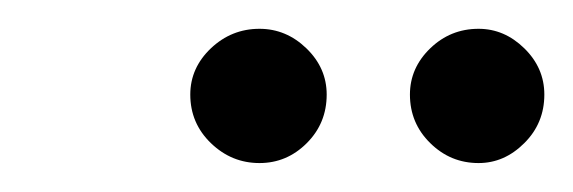

<svg xmlns="http://www.w3.org/2000/svg" viewBox="-20 -627 400 134"><path d="M161.1 -513.2Q141.6 -513.2 127.2 -527.1Q112.8 -541 112.8 -561Q112.8 -579.6 127.2 -593.3Q141.6 -606.9 161.1 -606.9Q179.7 -606.9 193.8 -593.3Q208 -579.6 208 -561Q208 -541 194.1 -527.1Q180.2 -513.2 161.1 -513.2ZM314 -513.2Q294.4 -513.2 280.3 -527.1Q266.1 -541 266.1 -561Q266.1 -579.6 280.3 -593.3Q294.4 -606.9 314 -606.9Q332 -606.9 345.9 -593.3Q359.9 -579.6 359.9 -561Q359.9 -541 345.9 -527.1Q332 -513.2 314 -513.2Z"/></svg>

Font: Junicode SmCond Light
Style: Italic
Weight: 300
Width: 4
Italic angle: -11°
Designer: Peter S. Baker
Version: Version 2.206